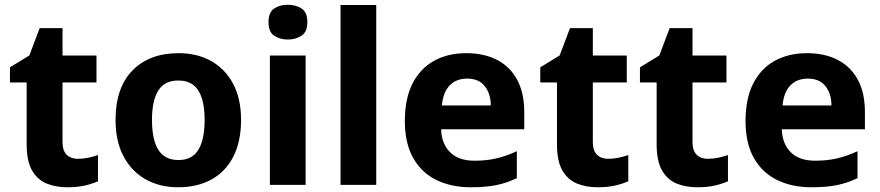

<svg xmlns="http://www.w3.org/2000/svg" viewBox="-20 -781 3719 811"><path d="M264.3 10Q214.9 10 176.4 -6Q137.8 -22.1 115.2 -61.4Q92.6 -100.8 92.6 -171.9V-432.6H22.1V-496.6L104 -546.8L147.5 -662.1H244.1V-546.4H387.5V-432.6H244.1V-180.6Q244.1 -145 261.5 -127.6Q278.9 -110.2 308.5 -110.2Q332.2 -110.2 353.5 -114.9Q374.8 -119.6 393.9 -126.1V-15.2Q369.5 -4.5 338 2.8Q306.6 10 264.3 10Z M731.6 10Q655.4 10 595.9 -23.1Q536.3 -56.2 502.2 -119.9Q468.1 -183.6 468.1 -274.4Q468.1 -409.9 539.3 -483.2Q610.6 -556.4 734.8 -556.4Q812 -556.4 871.2 -523.6Q930.4 -490.8 964.3 -428Q998.2 -365.3 998.2 -274.5Q998.2 -183.7 965.8 -120Q933.4 -56.3 873.8 -23.1Q814.3 10 731.6 10ZM733.8 -105.1Q773.1 -105.1 797.4 -124.9Q821.8 -144.7 833.1 -183Q844.4 -221.3 844.4 -274.3Q844.4 -328.1 832.9 -365.2Q821.4 -402.3 796.9 -421.6Q772.5 -440.9 732.8 -440.9Q674.5 -440.9 648.2 -397.9Q621.9 -354.8 621.9 -274.5Q621.9 -221.3 633.2 -183Q644.5 -144.7 669.5 -124.9Q694.4 -105.1 733.8 -105.1Z M1120 0V-546.4H1270.9V0ZM1196.1 -614Q1161.9 -614 1138.1 -630.2Q1114.2 -646.3 1114.2 -687.1Q1114.2 -729.5 1138.1 -745.2Q1161.9 -760.8 1196.1 -760.8Q1228.9 -760.8 1253.6 -745.2Q1278.2 -729.5 1278.2 -687.1Q1278.2 -646.3 1253.6 -630.2Q1228.9 -614 1196.1 -614Z M1418.4 0V-760H1569.2V0Z M1968.2 10Q1887.3 10 1824.6 -20.1Q1761.8 -50.2 1725.9 -112.6Q1690.1 -175 1690.1 -269.5Q1690.1 -364.8 1722.6 -428.4Q1755.2 -492 1813.6 -524.2Q1871.9 -556.4 1949 -556.4Q2025.4 -556.4 2080.3 -527.6Q2135.3 -498.8 2164.9 -443.4Q2194.4 -388 2194.4 -307.7V-235.1H1843.3Q1845.3 -173.4 1881.3 -137.8Q1917.2 -102.2 1983.8 -102.2Q2035.4 -102.2 2077 -112Q2118.7 -121.8 2163.1 -142.3V-28.7Q2122.7 -8.8 2078.1 0.6Q2033.6 10 1968.2 10ZM1846.5 -335.6H2053Q2053 -384.7 2027.9 -416.9Q2002.8 -449 1952.9 -449Q1907.6 -449 1879.6 -420.4Q1851.7 -391.8 1846.5 -335.6Z M2504.3 10Q2454.9 10 2416.4 -6Q2377.8 -22.1 2355.2 -61.4Q2332.6 -100.8 2332.6 -171.9V-432.6H2262.1V-496.6L2344 -546.8L2387.5 -662.1H2484.1V-546.4H2627.5V-432.6H2484.1V-180.6Q2484.1 -145 2501.5 -127.6Q2518.9 -110.2 2548.5 -110.2Q2572.2 -110.2 2593.5 -114.9Q2614.8 -119.6 2633.9 -126.1V-15.2Q2609.5 -4.5 2578 2.8Q2546.6 10 2504.3 10Z M2925.3 10Q2875.9 10 2837.4 -6Q2798.8 -22.1 2776.2 -61.4Q2753.6 -100.8 2753.6 -171.9V-432.6H2683.1V-496.6L2765 -546.8L2808.5 -662.1H2905.1V-546.4H3048.5V-432.6H2905.1V-180.6Q2905.1 -145 2922.5 -127.6Q2939.9 -110.2 2969.5 -110.2Q2993.2 -110.2 3014.5 -114.9Q3035.8 -119.6 3054.9 -126.1V-15.2Q3030.5 -4.5 2999 2.8Q2967.6 10 2925.3 10Z M3407.2 10Q3326.3 10 3263.6 -20.1Q3200.8 -50.2 3164.9 -112.6Q3129.1 -175 3129.1 -269.5Q3129.1 -364.8 3161.6 -428.4Q3194.2 -492 3252.6 -524.2Q3310.9 -556.4 3388 -556.4Q3464.4 -556.4 3519.3 -527.6Q3574.3 -498.8 3603.9 -443.4Q3633.4 -388 3633.4 -307.7V-235.1H3282.3Q3284.3 -173.4 3320.3 -137.8Q3356.2 -102.2 3422.8 -102.2Q3474.4 -102.2 3516 -112Q3557.7 -121.8 3602.1 -142.3V-28.7Q3561.7 -8.8 3517.1 0.6Q3472.6 10 3407.2 10ZM3285.5 -335.6H3492Q3492 -384.7 3466.9 -416.9Q3441.8 -449 3391.9 -449Q3346.6 -449 3318.6 -420.4Q3290.7 -391.8 3285.5 -335.6Z"/></svg>

Font: Noto Sans Symbols
Style: Regular
Weight: 400
Designer: Monotype Design Team
Foundry: Monotype Imaging Inc.
Version: Version 2.002